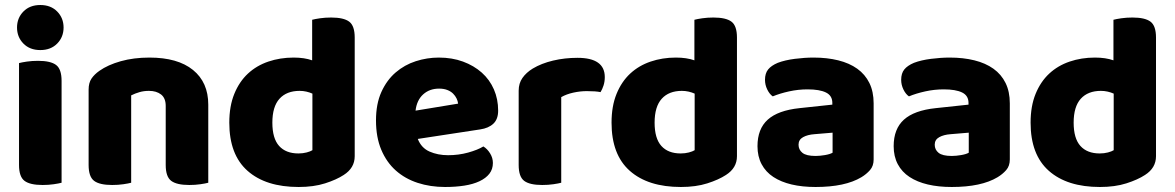

<svg xmlns="http://www.w3.org/2000/svg" viewBox="-20 -731 4692 767"><path d="M56 -479Q67 -482 87.5 -485Q108 -488 132 -488Q182 -488 204 -471.5Q226 -455 226 -408V-1Q215 2 194.5 5Q174 8 150 8Q100 8 78 -8.5Q56 -25 56 -72ZM141 -711Q183 -711 208.5 -685Q234 -659 234 -621Q234 -583 208.5 -557Q183 -531 141 -531Q99 -531 73.5 -557Q48 -583 48 -621Q48 -659 73.5 -685Q99 -711 141 -711Z M812 -1Q801 2 780.5 5Q760 8 736 8Q686 8 664 -8.5Q642 -25 642 -72V-308Q642 -339 623.5 -353.5Q605 -368 575 -368Q555 -368 537.5 -363Q520 -358 504 -350V-1Q493 2 472.5 5Q452 8 428 8Q378 8 356 -8.5Q334 -25 334 -72V-373Q334 -400 345.5 -417Q357 -434 377 -448Q411 -472 462.5 -486.5Q514 -501 577 -501Q690 -501 751 -451.5Q812 -402 812 -313Z M1227 -490V-652Q1238 -655 1258.5 -658Q1279 -661 1303 -661Q1353 -661 1375 -644.5Q1397 -628 1397 -581V-107Q1397 -60 1353 -32Q1324 -13 1278.5 1.5Q1233 16 1173 16Q1042 16 969 -48.5Q896 -113 896 -241Q896 -307 916 -356Q936 -405 970.5 -437Q1005 -469 1052 -485Q1099 -501 1153 -501Q1196 -501 1227 -490ZM1228 -357Q1217 -362 1204 -365Q1191 -368 1177 -368Q1125 -368 1096.5 -336.5Q1068 -305 1068 -241Q1068 -178 1095 -148Q1122 -118 1172 -118Q1190 -118 1205 -122Q1220 -126 1228 -131Z M1649 -176Q1663 -140 1696 -125.5Q1729 -111 1770 -111Q1812 -111 1850 -121.5Q1888 -132 1911 -146Q1927 -136 1938 -118Q1949 -100 1949 -80Q1949 -55 1935 -37Q1921 -19 1895.5 -7Q1870 5 1835 10.5Q1800 16 1758 16Q1699 16 1648.5 -0.5Q1598 -17 1561 -50Q1524 -83 1503 -133Q1482 -183 1482 -250Q1482 -316 1503.5 -363.5Q1525 -411 1560.5 -441.5Q1596 -472 1641 -486.5Q1686 -501 1733 -501Q1786 -501 1829.5 -485Q1873 -469 1904.5 -441Q1936 -413 1953 -374Q1970 -335 1970 -289Q1970 -255 1951 -237Q1932 -219 1898 -214ZM1640 -289 1810 -317Q1809 -327 1804 -337.5Q1799 -348 1790 -357Q1781 -366 1767 -371.5Q1753 -377 1734 -377Q1696 -377 1670.5 -354Q1645 -331 1640 -289Z M2222 -1Q2211 2 2190.5 5Q2170 8 2146 8Q2096 8 2074 -8.5Q2052 -25 2052 -72V-369Q2052 -398 2067 -419.5Q2082 -441 2108 -457Q2143 -478 2189.5 -489Q2236 -500 2287 -500Q2396 -500 2396 -423Q2396 -405 2391 -389.5Q2386 -374 2379 -363Q2360 -367 2324 -367Q2298 -367 2270.5 -361Q2243 -355 2222 -343Z M2754 -490V-652Q2765 -655 2785.5 -658Q2806 -661 2830 -661Q2880 -661 2902 -644.5Q2924 -628 2924 -581V-107Q2924 -60 2880 -32Q2851 -13 2805.5 1.5Q2760 16 2700 16Q2569 16 2496 -48.5Q2423 -113 2423 -241Q2423 -307 2443 -356Q2463 -405 2497.5 -437Q2532 -469 2579 -485Q2626 -501 2680 -501Q2723 -501 2754 -490ZM2755 -357Q2744 -362 2731 -365Q2718 -368 2704 -368Q2652 -368 2623.5 -336.5Q2595 -305 2595 -241Q2595 -178 2622 -148Q2649 -118 2699 -118Q2717 -118 2732 -122Q2747 -126 2755 -131Z M3306 -121V-201L3234 -195Q3206 -193 3188 -183Q3170 -173 3170 -153Q3170 -133 3185.5 -120.5Q3201 -108 3238 -108Q3255 -108 3275.5 -111.5Q3296 -115 3306 -121ZM3470 -318V-94Q3470 -68 3455.5 -51.5Q3441 -35 3421 -23Q3356 16 3238 16Q3185 16 3142.5 6Q3100 -4 3069.5 -24Q3039 -44 3022.5 -75Q3006 -106 3006 -147Q3006 -216 3047 -253Q3088 -290 3174 -299L3305 -313V-320Q3305 -349 3279.5 -361.5Q3254 -374 3206 -374Q3169 -374 3132.5 -366Q3096 -358 3067 -346Q3054 -355 3045 -373.5Q3036 -392 3036 -412Q3036 -438 3048.5 -453.5Q3061 -469 3087 -480Q3116 -491 3155.5 -496Q3195 -501 3230 -501Q3284 -501 3328.5 -490Q3373 -479 3404.5 -456.5Q3436 -434 3453 -399.5Q3470 -365 3470 -318Z M3850 -121V-201L3778 -195Q3750 -193 3732 -183Q3714 -173 3714 -153Q3714 -133 3729.5 -120.5Q3745 -108 3782 -108Q3799 -108 3819.5 -111.5Q3840 -115 3850 -121ZM4014 -318V-94Q4014 -68 3999.5 -51.5Q3985 -35 3965 -23Q3900 16 3782 16Q3729 16 3686.5 6Q3644 -4 3613.5 -24Q3583 -44 3566.5 -75Q3550 -106 3550 -147Q3550 -216 3591 -253Q3632 -290 3718 -299L3849 -313V-320Q3849 -349 3823.5 -361.5Q3798 -374 3750 -374Q3713 -374 3676.5 -366Q3640 -358 3611 -346Q3598 -355 3589 -373.5Q3580 -392 3580 -412Q3580 -438 3592.5 -453.5Q3605 -469 3631 -480Q3660 -491 3699.5 -496Q3739 -501 3774 -501Q3828 -501 3872.5 -490Q3917 -479 3948.5 -456.5Q3980 -434 3997 -399.5Q4014 -365 4014 -318Z M4428 -490V-652Q4439 -655 4459.5 -658Q4480 -661 4504 -661Q4554 -661 4576 -644.5Q4598 -628 4598 -581V-107Q4598 -60 4554 -32Q4525 -13 4479.5 1.5Q4434 16 4374 16Q4243 16 4170 -48.5Q4097 -113 4097 -241Q4097 -307 4117 -356Q4137 -405 4171.5 -437Q4206 -469 4253 -485Q4300 -501 4354 -501Q4397 -501 4428 -490ZM4429 -357Q4418 -362 4405 -365Q4392 -368 4378 -368Q4326 -368 4297.5 -336.5Q4269 -305 4269 -241Q4269 -178 4296 -148Q4323 -118 4373 -118Q4391 -118 4406 -122Q4421 -126 4429 -131Z"/></svg>

Font: Baloo 2 Latin ExtraBold
Style: Regular
Weight: 400
Designer: Sarang Kulkarni and Ek Type
Foundry: Ek Type
Version: Version 1.001